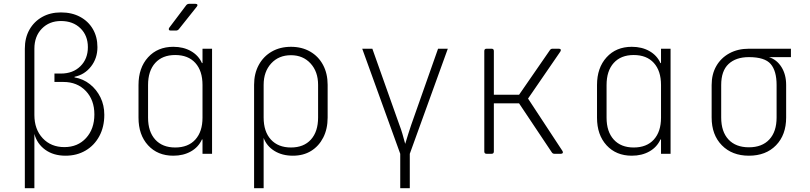

<svg xmlns="http://www.w3.org/2000/svg" viewBox="-20 -805 4240 1005"><path d="M110 180V-550Q110 -607 134 -649.5Q158 -692 200.5 -716Q243 -740 299 -740Q356 -740 399 -717Q442 -694 466 -653Q490 -612 490 -558Q490 -500 456.5 -457Q423 -414 370 -403V-400Q416 -392 451 -364Q486 -336 506 -295Q526 -254 526 -204Q526 -141 500 -92.5Q474 -44 428 -17Q382 10 323 10Q260 10 217 -21Q174 -52 160 -104V180ZM317 -35Q387 -35 430.5 -82.5Q474 -130 474 -206Q474 -282 429 -329Q384 -376 312 -376H265V-420H299Q362 -420 401 -458.5Q440 -497 440 -558Q440 -619 401 -657Q362 -695 299 -695Q238 -695 199 -655Q160 -615 160 -550V-203Q160 -128 203.5 -81.5Q247 -35 317 -35Z M873 -645Q866 -645 864 -649.5Q862 -654 866 -660L955 -778Q961 -785 970 -785H1003Q1011 -785 1013 -780.5Q1015 -776 1010 -770L916 -652Q910 -645 901 -645ZM887 10Q805 10 755 -44.5Q705 -99 705 -189V-360Q705 -450 755 -505Q805 -560 887 -560Q940 -560 979.5 -537.5Q1019 -515 1037 -475H1040V-550H1090V0H1040V-75H1037Q1019 -35 979.5 -12.5Q940 10 887 10ZM897 -33Q965 -33 1002.5 -74.5Q1040 -116 1040 -189V-360Q1040 -434 1002.5 -475.5Q965 -517 897 -517Q830 -517 792.5 -475.5Q755 -434 755 -360V-189Q755 -116 792.5 -74.5Q830 -33 897 -33Z M1310 180V-361Q1310 -420 1334.5 -465Q1359 -510 1402.5 -535Q1446 -560 1503 -560Q1560 -560 1603.5 -535Q1647 -510 1671 -465Q1695 -420 1695 -361V-190Q1695 -130 1672 -85Q1649 -40 1608.5 -15Q1568 10 1513 10Q1457 10 1416.5 -15Q1376 -40 1360 -83V180ZM1503 -33Q1570 -33 1607.5 -74.5Q1645 -116 1645 -190V-361Q1645 -430 1605.5 -473Q1566 -516 1503 -516Q1439 -516 1399.5 -473Q1360 -430 1360 -361V-190Q1360 -116 1398 -74.5Q1436 -33 1503 -33Z M2075 180V0L1876 -550H1929L2071 -150Q2079 -130 2086.5 -104Q2094 -78 2101 -52Q2109 -78 2117 -104Q2125 -130 2132 -150L2273 -550H2324L2125 0V180Z M2527 0Q2515 0 2515 -12V-538Q2515 -550 2527 -550H2553Q2565 -550 2565 -538V-309H2697L2858 -542Q2863 -550 2872 -550H2905Q2913 -550 2915 -545.5Q2917 -541 2913 -535L2744 -289L2924 -15Q2928 -9 2925.5 -4.5Q2923 0 2916 0H2882Q2873 0 2868 -8L2697 -264H2565V-12Q2565 0 2553 0Z M3287 10Q3205 10 3155 -44.5Q3105 -99 3105 -189V-360Q3105 -450 3155 -505Q3205 -560 3287 -560Q3340 -560 3379.5 -537.5Q3419 -515 3437 -475H3440V-550H3490V0H3440V-75H3437Q3419 -35 3379.5 -12.5Q3340 10 3287 10ZM3297 -33Q3365 -33 3402.5 -74.5Q3440 -116 3440 -189V-360Q3440 -434 3402.5 -475.5Q3365 -517 3297 -517Q3230 -517 3192.5 -475.5Q3155 -434 3155 -360V-189Q3155 -116 3192.5 -74.5Q3230 -33 3297 -33Z M3900 10Q3812 10 3758.5 -44.5Q3705 -99 3705 -190V-360Q3705 -417 3729.5 -459.5Q3754 -502 3798 -526Q3842 -550 3900 -550H4120V-506H4005Q4046 -493 4070.5 -454Q4095 -415 4095 -360V-190Q4095 -99 4042 -44.5Q3989 10 3900 10ZM3900 -34Q3969 -34 4007 -75Q4045 -116 4045 -190V-360Q4045 -434 4014 -470Q3983 -506 3900 -506Q3832 -506 3793.5 -470Q3755 -434 3755 -360V-190Q3755 -116 3793 -75Q3831 -34 3900 -34Z"/></svg>

Font: Pitagon Sans Mono Thin
Style: Regular
Weight: 100
Monospace: yes
Designer: Travis Tran
Foundry: Pitagon
Version: Version 1.001; ttfautohint (v1.8.4.7-5d5b);gftools[0.9.26]